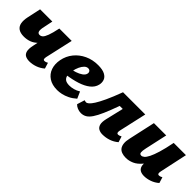

<svg xmlns="http://www.w3.org/2000/svg" viewBox="121 -1156 1886 1886"><g transform="rotate(45 1064.0 -213.5)"><path d="M151 -124Q101 -124 73.5 -143.5Q46 -163 39.5 -199Q33 -235 43 -283L74 -427H244L225 -335Q214 -289 219.5 -267Q225 -245 248 -245Q266 -245 280.5 -258Q295 -271 310 -310.5Q325 -350 341 -427H405Q384 -337 357 -278Q330 -219 297.5 -185Q265 -151 228 -137.5Q191 -124 151 -124ZM361 10Q328 10 305.5 -1.5Q283 -13 275 -42Q267 -71 278 -123L341 -427H513L448 -138Q444 -119 447 -108.5Q450 -98 464 -98Q471 -98 479.5 -100.5Q488 -103 500 -110L519 -49Q484 -19 442.5 -4.5Q401 10 361 10Z M753 16Q682 16 636 -14.5Q590 -45 572 -96.5Q554 -148 566 -212Q579 -280 621 -332Q663 -384 726 -413.5Q789 -443 865 -443Q927 -443 961 -425Q995 -407 1005.5 -377.5Q1016 -348 1008 -315Q997 -269 956 -236.5Q915 -204 851 -183.5Q787 -163 706 -152L689 -223Q723 -228 758.5 -239.5Q794 -251 819.5 -269Q845 -287 850 -309Q853 -320 850 -330Q847 -340 839 -346Q831 -352 818 -352Q797 -352 779 -334.5Q761 -317 747.5 -288Q734 -259 726 -221Q719 -186 723 -158.5Q727 -131 746.5 -115.5Q766 -100 806 -100Q833 -100 863 -108Q893 -116 922 -134L953 -64Q918 -33 882 -15.5Q846 2 813.5 9Q781 16 753 16Z M1077 11Q1051 11 1027 0.5Q1003 -10 990 -25L1015 -105Q1024 -102 1029.5 -101Q1035 -100 1039 -100Q1051 -100 1067 -113.5Q1083 -127 1105.5 -162Q1128 -197 1158 -261Q1188 -325 1226 -427H1430L1412 -309H1298Q1264 -215 1237 -153Q1210 -91 1185.5 -55Q1161 -19 1135 -4Q1109 11 1077 11ZM1375 10Q1346 10 1323.5 -2Q1301 -14 1292.5 -43Q1284 -72 1296 -123L1368 -427H1535L1470 -138Q1466 -118 1469.5 -108Q1473 -98 1487 -98Q1493 -98 1501.5 -100.5Q1510 -103 1523 -110L1542 -49Q1507 -19 1464 -4.5Q1421 10 1375 10Z M1701 10Q1668 10 1643.5 1Q1619 -8 1605 -27Q1591 -46 1587.5 -76.5Q1584 -107 1594 -150L1655 -427H1826L1775 -195Q1766 -155 1768.5 -134Q1771 -113 1792 -113Q1807 -113 1823 -126.5Q1839 -140 1856.5 -174.5Q1874 -209 1892.5 -270Q1911 -331 1930 -427H1998Q1972 -293 1938 -207.5Q1904 -122 1865 -74.5Q1826 -27 1784 -8.5Q1742 10 1701 10ZM1953 10Q1921 10 1899.5 -2Q1878 -14 1870 -41.5Q1862 -69 1872 -117L1935 -427H2100L2038 -138Q2034 -119 2037 -108.5Q2040 -98 2054 -98Q2061 -98 2069.5 -100.5Q2078 -103 2090 -110L2109 -49Q2075 -19 2033.5 -4.5Q1992 10 1953 10Z"/></g></svg>

Font: Ysabeau Infant Black
Style: Italic
Weight: 900
Italic angle: -12°
Designer: Christian Thalmann (Catharsis Fonts)
Version: Version 2.001;gftools[0.9.30]; featfreeze: ss01,ss02,lnum